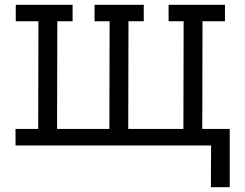

<svg xmlns="http://www.w3.org/2000/svg" viewBox="-20 -609 1024 804"><path d="M46 -589H284V-520H220L219 -69H438L439 -520H376V-589H582V-520H518L517 -69H748L749 -520H686V-589H922V-520H828L827 -69H942V175H863L864 0H45V-69H140L141 -520H46Z"/></svg>

Font: Podkova VF Beta
Style: Regular
Weight: 400
Designer: Ilya Yudin
Foundry: Cyreal (www.cyreal.org)
Version: Version 2.100